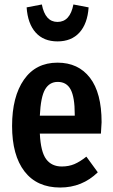

<svg xmlns="http://www.w3.org/2000/svg" viewBox="-20 -823 503 858"><path d="M431 -226H158Q162 -144 186.5 -111.5Q211 -79 256 -79Q287 -79 312 -89.5Q337 -100 366 -123L417 -53Q347 15 249 15Q145 15 89.5 -57Q34 -129 34 -260Q34 -391 87 -467Q140 -543 237 -543Q330 -543 382 -475.5Q434 -408 434 -277Q434 -268 431 -226ZM314 -313Q314 -388 296 -422.5Q278 -457 238 -457Q201 -457 181.5 -423.5Q162 -390 158 -306H314ZM99 -790 167 -803Q182 -725 237 -725Q293 -725 308 -803L376 -790Q371 -717 335 -677.5Q299 -638 237 -638Q175 -638 139.5 -677.5Q104 -717 99 -790Z"/></svg>

Font: Fira Sans Extra Condensed Medium
Style: Regular
Weight: 500
Width: 1
Designer: Carrois Corporate & Edenspiekermann AG
Foundry: Carrois Corporate GbR & Edenspiekermann AG
Version: Version 4.203